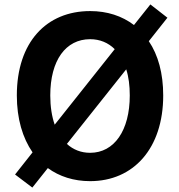

<svg xmlns="http://www.w3.org/2000/svg" viewBox="-20 -804 810 867"><path d="M550 -491C561 -457 566 -417 566 -373C566 -215 496 -114 387 -114C346 -114 311 -128 282 -154ZM227 -241C214 -278 207 -323 207 -373C207 -532 277 -627 387 -627C431 -627 469 -611 498 -582ZM736 -724 659 -784 585 -691C531 -732 464 -754 387 -754C190 -754 56 -614 56 -373C56 -268 82 -181 127 -116L48 -16L126 43L196 -45C248 -7 313 14 387 14C582 14 717 -133 717 -373C717 -473 694 -556 652 -618Z"/></svg>

Font: Source Han Sans Old Style Bold
Style: Regular
Weight: 700
Designer: Ryoko NISHIZUKA (kana & ideographs); Paul D. Hunt (Latin, Greek & Cyrillic); Wenlong ZHANG (bopomofo); Sandoll Communica
Foundry: Adobe Systems Incorporated
Version: Version 1.004;PS 1.004;hotconv 1.0.81;makeotf.lib2.5.63406